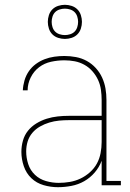

<svg xmlns="http://www.w3.org/2000/svg" viewBox="-20 -771 540 799"><path d="M221 8Q191 8 161.5 -0.5Q132 -9 110.5 -29.5Q89 -50 79 -79.5Q69 -109 69 -139Q69 -163 75.5 -186Q82 -209 96.5 -227Q111 -245 131.5 -257.5Q152 -270 174.5 -277Q197 -284 220.5 -286.5Q244 -289 267 -289H403V-355Q403 -376 400 -397.5Q397 -419 388 -438.5Q379 -458 364.5 -474.5Q350 -491 331 -501.5Q312 -512 291 -516Q270 -520 248 -520Q220 -520 192.5 -514Q165 -508 143 -491.5Q121 -475 108 -449Q95 -423 95 -395H75Q76 -416 82 -436.5Q88 -457 100 -474.5Q112 -492 129 -504.5Q146 -517 165.5 -524.5Q185 -532 206 -535Q227 -538 248 -538Q272 -538 296 -533.5Q320 -529 341 -517.5Q362 -506 378.5 -488Q395 -470 405 -448Q415 -426 419 -402.5Q423 -379 423 -355V-18H483V0H403V-102Q393 -75 374 -53Q355 -31 330.5 -17Q306 -3 277.5 2.5Q249 8 221 8ZM224 -10Q248 -10 271 -14Q294 -18 315 -28Q336 -38 354 -54Q372 -70 383 -90Q394 -110 398.5 -133.5Q403 -157 403 -180V-271H267Q246 -271 225.5 -269Q205 -267 185 -261Q165 -255 146.5 -244.5Q128 -234 114.5 -218Q101 -202 95 -182Q89 -162 89 -141Q89 -114 97.5 -88Q106 -62 125.5 -43.5Q145 -25 171.5 -17.5Q198 -10 224 -10ZM250 -609Q236 -609 222 -613.5Q208 -618 198 -628Q188 -638 183.5 -652Q179 -666 179 -680Q179 -694 183.5 -708Q188 -722 198 -732Q208 -742 222 -746.5Q236 -751 250 -751Q264 -751 278 -746.5Q292 -742 302 -732Q312 -722 316.5 -708Q321 -694 321 -680Q321 -666 316.5 -652Q312 -638 302 -628Q292 -618 278 -613.5Q264 -609 250 -609ZM250 -625Q261 -625 272 -628.5Q283 -632 290.5 -639.5Q298 -647 301.5 -658Q305 -669 305 -680Q305 -691 301.5 -702Q298 -713 290.5 -720.5Q283 -728 272 -731.5Q261 -735 250 -735Q239 -735 228 -731.5Q217 -728 209.5 -720.5Q202 -713 198.5 -702Q195 -691 195 -680Q195 -669 198.5 -658Q202 -647 209.5 -639.5Q217 -632 228 -628.5Q239 -625 250 -625Z"/></svg>

Font: Iosevka Slab Thin
Style: Regular
Weight: 100
Monospace: yes
Designer: Belleve Invis
Foundry: Belleve Invis
Version: Version 11.1.0; ttfautohint (v1.8.3)